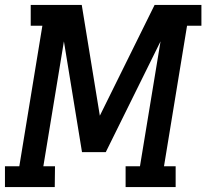

<svg xmlns="http://www.w3.org/2000/svg" viewBox="-37 -755 833 775"><path d="M-17 0V-84H41L134 -651H87V-735H293L366 -288L587 -735H776V-651H718L625 -84H672V0H470V-84H528L611 -588L390 -141H294L221 -588L138 -84H185L184 0Z"/></svg>

Font: Iosevka Etoile Medium
Style: Italic
Weight: 500
Italic angle: -9°
Designer: Belleve Invis
Foundry: Belleve Invis
Version: Version 22.1.2; ttfautohint (v1.8.4)